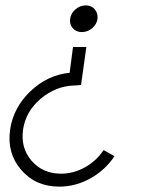

<svg xmlns="http://www.w3.org/2000/svg" viewBox="-20 -528 538 723"><path d="M411.1 60.1Q376.5 112.3 320.6 143.6Q264.6 174.8 203.1 174.8Q114.3 174.8 59.8 111.8Q5.4 48.8 18.1 -40Q30.3 -123 94.5 -184.3Q158.7 -245.6 242.2 -253.9L254.9 -351.1H305.2L285.2 -208L263.2 -206.1H259.8H258.8Q189 -203.6 132.8 -155.8Q76.7 -107.9 66.9 -40Q57.1 29.3 99.1 77.6Q141.1 126 210 126Q257.3 126 300.3 101.8Q343.3 77.6 370.1 37.1ZM244.1 -457Q247.1 -478.5 264.6 -493.2Q282.2 -507.8 303.2 -507.8Q324.2 -507.8 336.7 -493.2Q349.1 -478.5 347.2 -457Q344.2 -436 326.9 -421.6Q309.6 -407.2 288.1 -407.2Q267.1 -407.2 254.2 -421.6Q241.2 -436 244.1 -457Z"/></svg>

Font: Human Sans Light
Style: Italic
Weight: 300
Italic angle: -8°
Designer: Tim Radville
Foundry: Continuum
Version: Version 1.000;FEAKit 1.0